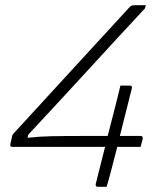

<svg xmlns="http://www.w3.org/2000/svg" viewBox="-20 -720 640 740"><path d="M444 -390H480Q491 -390 488 -379L442 -196H521Q532 -196 530 -185Q528 -176 526 -169.5Q524 -163 522 -154H432L418 -100Q414 -84 408.5 -63Q403 -42 398 -24.5Q393 -7 391 0H357Q347 0 349 -11Q358 -47 367 -82.5Q376 -118 385 -154H28Q17 -154 20 -165L28 -200Q28 -201 52.5 -227.5Q77 -254 120 -301Q163 -348 220 -410Q277 -472 343 -544Q409 -616 479 -692Q484 -698 490 -699Q496 -700 500 -700H542L539 -688Q430 -571 322 -453Q214 -335 89 -201L86 -189Q131 -194 178.5 -195Q226 -196 295 -196H395L396 -200Q407 -243 420.5 -295Q434 -347 444 -390Z"/></svg>

Font: Recursive Mn Lnr St Lt
Style: Italic
Weight: 300
Italic angle: -15°
Monospace: yes
Version: Version 1.079;hotconv 1.0.112;makeotfexe 2.5.65598; ttfautoh